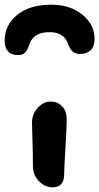

<svg xmlns="http://www.w3.org/2000/svg" viewBox="-61 -756 425 823"><path d="M159.2 -735.8Q240.7 -735.8 292.5 -692.9Q344.2 -649.9 344.2 -589.8Q344.2 -557.1 327.9 -541Q311.5 -524.9 283.2 -524.9Q262.7 -524.9 251 -534.4Q239.3 -543.9 231 -567.9Q212.4 -618.2 151.9 -618.2Q83 -618.2 65.9 -567.9Q57.1 -541.5 46.9 -530.8Q36.6 -520 17.1 -520Q-41 -520 -41 -583Q-41 -648.4 12.5 -692.1Q65.9 -735.8 159.2 -735.8ZM165 46.9Q130.4 46.9 105.2 19.8Q80.1 -7.3 80.1 -43Q80.1 -102.1 78.1 -157Q76.2 -211.9 76.2 -231Q76.2 -266.6 100.8 -293.7Q125.5 -320.8 155.8 -320.8Q185.1 -320.8 204.8 -301Q224.6 -281.2 225.1 -246.1Q225.6 -223.1 219.7 -126Q213.9 -28.8 213.9 -6.8Q213.9 19 201.4 33Q189 46.9 165 46.9Z"/></svg>

Font: Shantell Sans Irregular Bouncy
Style: Regular
Weight: 600
Designer: Stephen Nixon, Anya Danilova, Shantell Martin
Foundry: Arrow Type
Version: Version 1.006;[9816181b4]